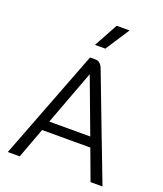

<svg xmlns="http://www.w3.org/2000/svg" viewBox="-166 -1041 978 1149"><g transform="rotate(20 323.5 -466.5)"><path d="M477 -194H170L98 0H22L291 -700H325Q358 -700 373 -660L527 -256H528V-254L625 0H549ZM193 -256H454L324 -604H323ZM376 -933H458L359 -781H293Z"/></g></svg>

Font: Bai Jamjuree
Style: Regular
Weight: 400
Designer: Katatrad Aksorn Co.,Ltd.
Foundry: Cadson Demak Co.,Ltd.
Version: Version 1.000; ttfautohint (v1.6)